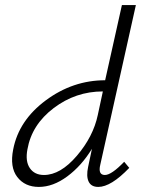

<svg xmlns="http://www.w3.org/2000/svg" viewBox="-20 -731 555 756"><path d="M393 -42Q419 -42 469 -94L489 -70Q417 5 367 5Q339 5 329 -16Q319 -37 327 -74L342 -145Q301 -78 245 -36.5Q189 5 133 5Q78 5 48 -34Q18 -73 32 -143Q54 -257 160.5 -336Q267 -415 394 -415L460 -711H515L375 -83Q365 -42 393 -42ZM153 -42Q218 -42 282.5 -117.5Q347 -193 365 -278L385 -371Q278 -371 191.5 -305.5Q105 -240 88 -143Q79 -96 97.5 -69Q116 -42 153 -42Z"/></svg>

Font: EauTestText Semilight
Style: Italic
Weight: 300
Italic angle: -12°
Designer: Christian Thalmann (Catharsis Fonts)
Version: Version 0.001;PS 000.001;hotconv 1.0.88;makeotf.lib2.5.64775